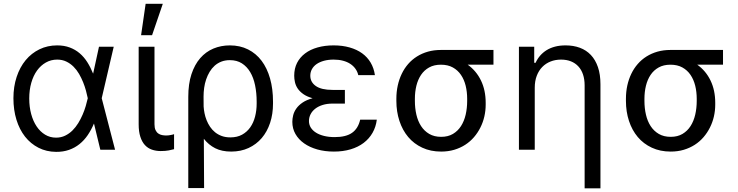

<svg xmlns="http://www.w3.org/2000/svg" viewBox="-20 -793 3908 1017"><path d="M277 11.4Q225.9 11 184.1 -10.3Q142.4 -31.6 112.7 -69.2Q83.1 -106.9 67.1 -158.7Q51.1 -210.6 51.1 -272.7Q51.1 -334.2 68.2 -385.7Q85.2 -437.1 115.9 -474.3Q146.7 -511.4 189.3 -532Q231.9 -552.6 282.7 -552.6Q320 -552.6 349.4 -541.5Q378.9 -530.5 402 -510.8Q425.1 -491.1 442.5 -463.6Q459.9 -436.1 473 -403.4H473.4L504.3 -545.5H582.4L518.8 -272.7L589.5 0H511.4L478 -137.8H477.3Q463.4 -104.8 444.6 -77.2Q425.8 -49.7 401.1 -29.8Q376.4 -9.9 345.5 0.9Q314.6 11.7 277 11.4ZM444.6 -274.1Q441.1 -291.5 435.2 -313.2Q429.3 -334.9 420.3 -357.4Q411.2 -380 398.8 -401.5Q386.4 -422.9 369.5 -439.8Q352.6 -456.7 331.1 -467Q309.7 -477.3 282.7 -477.3Q250.4 -477.3 223.2 -462Q196 -446.7 176.3 -419.6Q156.6 -392.4 145.8 -354.6Q134.9 -316.8 134.9 -271.3Q134.9 -226.9 145.2 -188.9Q155.5 -150.9 174.2 -123.2Q192.8 -95.5 218.9 -79.7Q245 -63.9 277 -63.9Q303.3 -63.9 324.9 -74.4Q346.6 -84.9 363.8 -101.9Q381 -119 394.4 -140.8Q407.7 -162.6 417.6 -185.7Q427.6 -208.8 434.1 -231.2Q440.7 -253.6 444.6 -271.3L445 -272.7Z M798.3 -545.5V-134.9Q798.3 -115.8 803.8 -104Q809.3 -92.3 818.4 -85.9Q827.4 -79.5 838.6 -77.4Q849.8 -75.3 860.8 -75.3Q866.1 -75.3 872.2 -76Q878.2 -76.7 884.1 -77.8Q889.9 -78.8 894.7 -80.1Q899.5 -81.3 902 -82.4V-2.8Q891.3 0.4 873.9 3.7Q856.5 7.1 831 7.1Q806.1 7.1 784.6 -0.4Q763.1 -7.8 747.7 -24.5Q732.2 -41.2 723.4 -68.4Q714.5 -95.5 714.5 -134.9V-545.5ZM751.4 -772.7H842.3L785.5 -606.5H727.3Z M977.3 -279.8Q977.3 -348.7 994.1 -399.9Q1011 -451 1040.5 -484.9Q1070 -518.8 1110.3 -535.7Q1150.6 -552.6 1197.4 -552.6Q1251.4 -552.6 1293.9 -531.2Q1336.3 -509.9 1365.6 -471.1Q1394.9 -432.2 1410.5 -377.1Q1426.1 -322.1 1426.1 -254.3V-244.3Q1426.1 -188.9 1410.7 -142.2Q1395.2 -95.5 1366.5 -61.8Q1337.7 -28.1 1296.7 -9.1Q1255.7 9.9 1204.5 9.9Q1155.2 9.9 1120 -7.8Q1084.9 -25.6 1059.7 -57.9L1061.1 203.1H977.3ZM1058.6 -228.7Q1059.7 -211.6 1063.4 -193Q1067.1 -174.4 1074.4 -156.1Q1081.7 -137.8 1092.7 -121.4Q1103.7 -105.1 1119.1 -92.5Q1134.6 -79.9 1154.7 -72.6Q1174.7 -65.3 1200.3 -65.3Q1236.2 -65.3 1262.3 -79.7Q1288.4 -94.1 1305.6 -118.6Q1322.8 -143.1 1331.1 -175.6Q1339.5 -208.1 1339.5 -244.3V-254.3Q1339.5 -301.1 1331.1 -341.4Q1322.8 -381.7 1305.2 -411.2Q1287.6 -440.7 1261 -457.6Q1234.4 -474.4 1197.4 -474.4Q1172.6 -474.4 1152.5 -466.6Q1132.5 -458.8 1117 -445Q1101.6 -431.1 1090.4 -412.5Q1079.2 -393.8 1071.9 -372.3Q1064.6 -350.9 1061.4 -327.6Q1058.2 -304.3 1058.2 -281.2Z M1741.5 -244.3Q1712.7 -244.3 1689.6 -237.2Q1666.5 -230.1 1650.2 -217.5Q1633.9 -204.9 1625.2 -188Q1616.5 -171.2 1616.5 -152Q1616.5 -132.8 1626.2 -117.2Q1636 -101.6 1653.8 -90.4Q1671.5 -79.2 1696.7 -73Q1721.9 -66.8 1752.8 -66.8Q1812.5 -66.8 1844.8 -89.5Q1877.1 -112.2 1887.8 -159.1H1975.9Q1971.2 -120.7 1953.3 -89.5Q1935.4 -58.2 1906.1 -36Q1876.8 -13.8 1837 -2Q1797.2 9.9 1748.6 9.9Q1701 9.9 1660.7 -1.4Q1620.4 -12.8 1590.9 -33.6Q1561.4 -54.3 1544.9 -83.3Q1528.4 -112.2 1528.4 -147.7Q1528.4 -164.4 1533 -182.7Q1537.6 -201 1549.5 -218Q1561.4 -235.1 1582.4 -249.5Q1603.3 -263.8 1635.7 -272.7Q1605.5 -281.2 1586.5 -294.7Q1567.5 -308.2 1556.8 -324.2Q1546.2 -340.2 1542.3 -357.8Q1538.4 -375.4 1538.4 -392Q1538.4 -430 1553.4 -459.7Q1568.5 -489.3 1596.1 -510.1Q1623.6 -530.9 1662.1 -541.7Q1700.6 -552.6 1747.2 -552.6Q1793.7 -552.6 1831.9 -541.7Q1870 -530.9 1898.1 -510.7Q1926.1 -490.4 1943.4 -461.1Q1960.6 -431.8 1965.9 -394.9H1877.8Q1873.6 -413.4 1862.7 -428.6Q1851.9 -443.9 1835.4 -454.7Q1818.9 -465.6 1796.7 -471.4Q1774.5 -477.3 1747.2 -477.3Q1719.1 -477.3 1696.2 -471.1Q1673.3 -464.8 1657.1 -453.7Q1641 -442.5 1632.3 -426.7Q1623.6 -410.9 1623.6 -392Q1623.6 -358 1652.9 -337.4Q1682.2 -316.8 1741.5 -316.8H1806.8V-244.3Z M2079.5 -269.9Q2079.5 -306.5 2086.8 -339.8Q2094.1 -373.2 2108 -402Q2121.8 -430.8 2142 -454Q2162.3 -477.3 2188.6 -493.8Q2214.8 -510.3 2246.6 -519.4Q2278.4 -528.4 2315.3 -528.4H2593.8V-450.3H2457.4Q2502.8 -418 2527.7 -366.5Q2552.6 -315 2552.6 -248.6V-238.6Q2552.6 -206.7 2545.5 -175.8Q2538.4 -144.9 2524.5 -117.4Q2510.7 -89.8 2490.6 -66.4Q2470.5 -43 2444.2 -26.1Q2418 -9.2 2386 0.4Q2354 9.9 2316.8 9.9Q2261 9.9 2216.8 -10.7Q2172.6 -31.2 2142.2 -67.3Q2111.9 -103.3 2095.7 -152.5Q2079.5 -201.7 2079.5 -258.5ZM2177.6 -258.5Q2177.6 -220.2 2185.5 -185.7Q2193.5 -151.3 2210.4 -125.2Q2227.3 -99.1 2253.7 -83.6Q2280.2 -68.2 2316.8 -68.2Q2353 -68.2 2379.1 -83.6Q2405.2 -99.1 2421.9 -125.2Q2438.6 -151.3 2446.6 -185.7Q2454.5 -220.2 2454.5 -258.5V-269.9Q2454.5 -306.1 2446.6 -338.8Q2438.6 -371.4 2421.7 -396.3Q2404.8 -421.2 2378.6 -435.7Q2352.3 -450.3 2315.3 -450.3Q2279.1 -450.3 2253 -435.7Q2226.9 -421.2 2210.2 -396.3Q2193.5 -371.4 2185.5 -338.8Q2177.6 -306.1 2177.6 -269.9Z M2812.5 0H2728.7V-545.5H2809.7V-460.2H2816.8Q2826.3 -481.2 2840.9 -498Q2855.5 -514.9 2875.2 -527.2Q2894.9 -539.4 2919.9 -546Q2945 -552.6 2975.9 -552.6Q3017.4 -552.6 3051.5 -540Q3085.6 -527.3 3109.7 -501.8Q3133.9 -476.2 3147.2 -437.5Q3160.5 -398.8 3160.5 -346.6V204.5H3076.7V-340.9Q3076.7 -372.9 3068.2 -398.3Q3059.7 -423.7 3043.5 -441.2Q3027.3 -458.8 3004.3 -468Q2981.2 -477.3 2951.7 -477.3Q2921.9 -477.3 2896.5 -467.3Q2871.1 -457.4 2852.5 -438.4Q2833.8 -419.4 2823.2 -391.7Q2812.5 -364 2812.5 -328.1Z M3295.5 -269.9Q3295.5 -306.5 3302.7 -339.8Q3310 -373.2 3323.9 -402Q3337.7 -430.8 3358 -454Q3378.2 -477.3 3404.5 -493.8Q3430.8 -510.3 3462.5 -519.4Q3494.3 -528.4 3531.2 -528.4H3809.7V-450.3H3673.3Q3718.8 -418 3743.6 -366.5Q3768.5 -315 3768.5 -248.6V-238.6Q3768.5 -206.7 3761.4 -175.8Q3754.3 -144.9 3740.4 -117.4Q3726.6 -89.8 3706.5 -66.4Q3686.4 -43 3660.2 -26.1Q3633.9 -9.2 3601.9 0.4Q3570 9.9 3532.7 9.9Q3476.9 9.9 3432.7 -10.7Q3388.5 -31.2 3358.1 -67.3Q3327.8 -103.3 3311.6 -152.5Q3295.5 -201.7 3295.5 -258.5ZM3393.5 -258.5Q3393.5 -220.2 3401.5 -185.7Q3409.4 -151.3 3426.3 -125.2Q3443.2 -99.1 3469.6 -83.6Q3496.1 -68.2 3532.7 -68.2Q3568.9 -68.2 3595 -83.6Q3621.1 -99.1 3637.8 -125.2Q3654.5 -151.3 3662.5 -185.7Q3670.5 -220.2 3670.5 -258.5V-269.9Q3670.5 -306.1 3662.5 -338.8Q3654.5 -371.4 3637.6 -396.3Q3620.7 -421.2 3594.5 -435.7Q3568.2 -450.3 3531.2 -450.3Q3495 -450.3 3468.9 -435.7Q3442.8 -421.2 3426.1 -396.3Q3409.4 -371.4 3401.5 -338.8Q3393.5 -306.1 3393.5 -269.9Z"/></svg>

Font: Interop
Style: Regular
Weight: 400
Designer: Rasmus Andersson, Google, Jang Haemin
Foundry: jhaemin
Version: Version 1.008